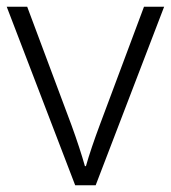

<svg xmlns="http://www.w3.org/2000/svg" viewBox="-20 -552 509 572"><path d="M204 0 0 -532H61L193 -179Q205 -146 215.5 -114Q226 -82 233 -57H236Q243 -82 254 -114.5Q265 -147 277 -179L409 -532H469L265 0Z"/></svg>

Font: Noto Sans Gurmukhi UI Light
Style: Regular
Weight: 300
Designer: Jelle Bosma - Monotype Design Team
Foundry: Monotype Imaging Inc.
Version: Version 2.004; ttfautohint (v1.8.4.7-5d5b)